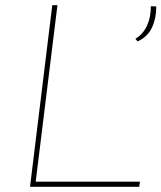

<svg xmlns="http://www.w3.org/2000/svg" viewBox="-20 -722 624 742"><path d="M202 -702 118 -20H521L518 0H96L182 -702ZM503 -572Q533 -590 548 -622.5Q563 -655 563 -698L584 -697Q584 -652 567.5 -616Q551 -580 512 -562Z"/></svg>

Font: Josefin Sans Thin
Style: Italic
Weight: 200
Italic angle: -7°
Designer: Santiago Orozco
Foundry: Typemade
Version: Version 2.000